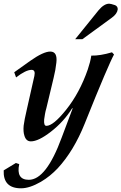

<svg xmlns="http://www.w3.org/2000/svg" viewBox="-48 -748 657 1039"><path d="M569 -453Q555 -428 515.5 -335.5Q476 -243 410 -78Q351 69 264 163Q244 184 222 202Q200 220 173 236Q112 271 66 271Q-32 271 -28 174L38 134L56 140Q38 225 108 225Q202 225 286 -4L345 -161L343 -163Q320 -126 291 -94Q262 -62 227 -35Q160 17 119 17Q93 17 84 -14Q77 -35 80 -68Q82 -83 86 -104.5Q90 -126 97 -155L138 -337Q145 -370 123 -370Q92 -370 39 -329L29 -357L116 -419Q187 -469 224 -469Q264 -469 257 -409Q253 -370 242 -326L203 -163Q198 -146 195.5 -131Q193 -116 191 -102Q188 -67 203 -67Q240 -67 309 -153Q383 -245 427 -372Q441 -413 446 -447Q494 -446 558 -465ZM575 -720Q590 -713 589 -697Q586 -673 557 -652L398 -536H359L485 -692Q515 -728 543 -728Q551 -728 575 -720Z"/></svg>

Font: DG Didot
Style: Bold Italic
Weight: 700
Designer: David Gatwood, Takis Katsoulidis, and George D. Matthiopoulos
Foundry: David Gatwood
Version: Version 1.0